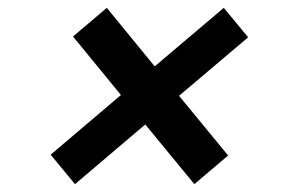

<svg xmlns="http://www.w3.org/2000/svg" viewBox="-20 -607 739 489"><path d="M109 -213 288 -365 166 -514 252 -587 374 -438 550 -587 612 -512 436 -363 561 -211 475 -138 350 -290 171 -138Z"/></svg>

Font: SVN-Poppins Medium
Style: Italic
Weight: 500
Italic angle: -10°
Designer: Ninad Kale (Devanagari), Jonny Pinhorn (Latin)
Foundry: Indian Type Foundry
Version: Version 3.002 2017; ttfautohint (v1.8.3)